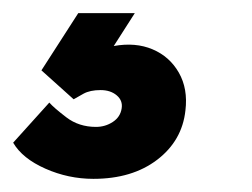

<svg xmlns="http://www.w3.org/2000/svg" viewBox="-102 -33 384 292"><path d="M40 239Q2 239 -33 223.5Q-68 208 -82 184L-27 123Q-20 131 -1 145.5Q18 160 44 160Q58 160 69.5 152.5Q81 145 83 132Q85 120 75.5 112Q66 104 51 104Q35 104 25 109.5Q15 115 10 118L-39 74L17 -13H103L71 37Q104 31 130 42Q156 53 170 77.5Q184 102 180 135Q175 181 137 210Q99 239 40 239Z"/></svg>

Font: Inclusive Sans
Style: Bold Italic
Weight: 700
Italic angle: -7°
Designer: Olivia King
Foundry: Olivia King
Version: Version 2.004